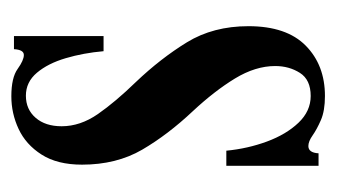

<svg xmlns="http://www.w3.org/2000/svg" viewBox="-144 -424 579 330"><g transform="rotate(-90 145.0 -258.5)"><path d="M145.5 11Q120 11 104 4Q88 -3 77.8 -10.2Q67.5 -17.5 59.5 -17.5Q48 -17.5 47 0H25.5V-158.5H51.5Q55 -122 67.2 -88.8Q79.5 -55.5 99.5 -34.5Q119.5 -13.5 145.5 -13.5Q173.5 -13.5 185.2 -32Q197 -50.5 197 -74.5Q197 -108.5 175.5 -143.8Q154 -179 119.5 -216Q79 -259 53.2 -303.2Q27.5 -347.5 27.5 -406.5Q27.5 -449 44.8 -476Q62 -503 88.8 -515.5Q115.5 -528 145 -528Q177 -528 192 -517.2Q207 -506.5 216 -506.5Q225 -506.5 226 -523.5H248.5V-369.5H222.5Q219.5 -404 210.5 -434.5Q201.5 -465 185.5 -484Q169.5 -503 146 -503Q122.5 -503 108 -486.2Q93.5 -469.5 93.5 -441.5Q93.5 -409.5 114.5 -379.2Q135.5 -349 169.5 -314Q210 -271.5 237.8 -226.2Q265.5 -181 265.5 -120.5Q265.5 -55 232 -22Q198.5 11 145.5 11Z"/></g></svg>

Font: Imbue 50pt SemiBold
Style: Regular
Weight: 600
Designer: Tyler Finck
Foundry: Etcetera Type Company
Version: Version 1.102; ttfautohint (v1.8.3)